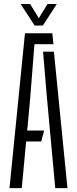

<svg xmlns="http://www.w3.org/2000/svg" viewBox="-20 -972 398 992"><path d="M29 0 109 -800H250.5L256 -743.5H158L136 -465L120.5 -297.5H208L193 -241H115L92.5 0ZM265.5 0 222.5 -466.5 202.5 -705H258.5L328.5 0ZM159 -840 86.5 -951.5H135.5L180.5 -878L225.5 -951.5H273.5L201.5 -840Z"/></svg>

Font: Big Shoulders Stencil Text Light
Style: Regular
Weight: 300
Designer: Patric King
Foundry: XO Type Co
Version: Version 1.000